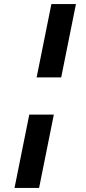

<svg xmlns="http://www.w3.org/2000/svg" viewBox="-20 -780 422 938"><path d="M159 -402 231 -760H351L279 -402ZM51 138 123 -220H243L171 138Z"/></svg>

Font: IBM Plex Sans Cond
Style: Bold Italic
Weight: 700
Width: 3
Italic angle: -11°
Designer: Mike Abbink, Paul van der Laan, Pieter van Rosmalen
Foundry: Bold Monday
Version: Version 1.3